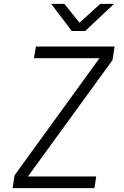

<svg xmlns="http://www.w3.org/2000/svg" viewBox="-20 -970 640 990"><path d="M45 0 55 -66 493 -670H155L165 -730H571L560 -660L124 -60H476L467 0ZM350 -810 244 -950H312L390 -853L497 -950H568L419 -810Z"/></svg>

Font: NKDuy Mono ExtraLight
Style: Italic
Weight: 200
Italic angle: -9°
Monospace: yes
Designer: NKDuy
Foundry: NKDuy
Version: Version 2.251; ttfautohint (v1.8.4.7-5d5b)